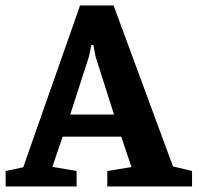

<svg xmlns="http://www.w3.org/2000/svg" viewBox="-29 -675 715 695"><path d="M-8.6 0V-56L55.1 -69.5L260.8 -655.1H382.2L597.1 -72.7L666.2 -56V0H359.4V-56L446.9 -70.3L409.9 -180.3H197.7L160.6 -71.1L248.3 -56V0ZM225.2 -260.5H383.6L317 -470.2L309 -511.8H301.6L293 -470.2Z"/></svg>

Font: Faustina Light
Style: Regular
Weight: 300
Designer: Alfonso Garcia
Foundry: http://www.omnibus-type.com
Version: Version 1.200